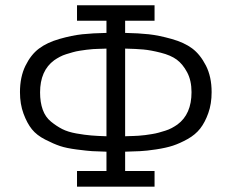

<svg xmlns="http://www.w3.org/2000/svg" viewBox="-20 -703 873 723"><path d="M55.2 -356Q55.2 -413.1 75.7 -455.1Q96.2 -497.1 126.7 -520Q157.2 -543 204.1 -556.4Q251 -569.8 290 -574Q329.1 -578.1 380.9 -579.1V-625H270V-683.1H562V-625H451.2V-579.1Q502 -578.1 540 -574Q578.1 -569.8 626 -556.4Q673.8 -543 703.9 -520.5Q733.9 -498 755.4 -456.1Q776.9 -414.1 776.9 -356Q776.9 -312 764.4 -277.1Q752 -242.2 733.9 -219Q715.8 -195.8 686.5 -179.4Q657.2 -163.1 631.1 -154.5Q605 -146 567.9 -140.4Q530.8 -134.8 507.3 -133.8Q483.9 -132.8 451.2 -131.8V-59.1H562V0H270V-59.1H380.9V-131.8Q344.7 -132.8 327.4 -133.8Q310.1 -134.8 270 -139.9Q230 -145 206.1 -153.1Q182.1 -161.1 150.1 -177.5Q118.2 -193.8 100.1 -216.3Q82 -238.8 68.6 -274.9Q55.2 -311 55.2 -356ZM130.9 -355Q130.9 -317.9 140.9 -290Q150.9 -262.2 171.9 -245.1Q192.9 -228 214.4 -217Q235.8 -206.1 267.8 -200.4Q299.8 -194.8 323.5 -192.9Q347.2 -190.9 380.9 -189.9V-520Q379.9 -520 368.4 -519.5Q356.9 -519 350.6 -519Q344.2 -519 330.1 -518.1Q315.9 -517.1 305.4 -515.6Q294.9 -514.2 280.5 -512Q266.1 -509.8 254.2 -506.3Q242.2 -502.9 229.5 -499Q216.8 -495.1 205.3 -489Q193.8 -482.9 184.1 -476.1Q130.9 -437 130.9 -355ZM451.2 -189.9Q452.1 -189.9 463.6 -190.4Q475.1 -190.9 481.4 -190.9Q487.8 -190.9 502 -191.9Q516.1 -192.9 526.6 -194.3Q537.1 -195.8 551.5 -198Q565.9 -200.2 577.9 -203.6Q589.8 -207 602.5 -210.9Q615.2 -214.8 626.7 -220.9Q638.2 -227.1 647.9 -233.9Q701.2 -272.9 701.2 -356Q701.2 -399.9 684.6 -430.9Q668 -461.9 645.5 -478.5Q623 -495.1 585 -504.6Q546.9 -514.2 520 -516.6Q493.2 -519 451.2 -520Z"/></svg>

Font: CMU Concrete
Style: Roman
Weight: 500
Version: Version 0.7.0